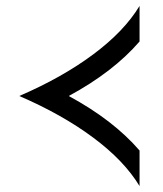

<svg xmlns="http://www.w3.org/2000/svg" viewBox="-20 -618 551 648"><path d="M45 -294Q189 -356 294 -434Q399 -512 451 -598V-478Q362 -375 212 -294Q362 -213 451 -110V10Q399 -76 294 -154Q189 -232 45 -294Z"/></svg>

Font: KoHo
Style: Bold
Weight: 700
Designer: Cadson Demak & Katatrad Team
Foundry: Cadson Demak Co.,Ltd.
Version: Version 1.000; ttfautohint (v1.6)